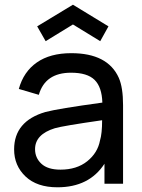

<svg xmlns="http://www.w3.org/2000/svg" viewBox="-20 -781 603 816"><path d="M290 -677 174 -606 138 -669 290 -761 441 -669 406 -606ZM485 -450Q503 -409 503 -334V0H424V-85Q359 15 224 15Q137 15 88.5 -31Q40 -77 40 -146Q40 -266 173 -305Q226 -319 415 -345Q413 -411 382 -441.5Q351 -472 282 -472Q172 -472 145 -378L60 -403Q80 -476 136.5 -515.5Q193 -555 283 -555Q438 -555 485 -450ZM237 -60Q306 -60 350.5 -95.5Q395 -131 405 -184Q414 -213 414 -270Q247 -246 213 -236Q129 -210 129 -147Q129 -110 156 -85Q183 -60 237 -60Z"/></svg>

Font: Manrope Medium
Style: Medium
Weight: 500
Designer: Mikhail Sharanda
Foundry: Mikhail Sharanda
Version: Version 4.000;hotconv 1.0.109;makeotfexe 2.5.65596